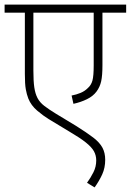

<svg xmlns="http://www.w3.org/2000/svg" viewBox="-20 -642 568 834"><path d="M528 -587H425V-359Q425 -314 419.5 -289Q414 -264 399 -244Q384 -224 357.5 -211Q331 -198 299 -191L291 -227Q312 -231 330 -238.5Q348 -246 361 -259Q376 -272 381.5 -292Q387 -312 387 -358V-587H125V-335Q125 -290 129 -262.5Q133 -235 143 -216Q153 -197 172.5 -182Q192 -167 223 -148L309 -96Q357 -66 385 -44.5Q413 -23 425 -0.5Q437 22 437 52Q437 87 424 115.5Q411 144 391 172L358 152Q374 130 386 106Q398 82 398 55Q398 33 388 15Q378 -3 353 -23Q328 -43 282 -70L191 -125Q168 -139 141.5 -161.5Q115 -184 103 -214Q96 -232 92 -254.5Q88 -277 88 -321V-587H0V-622H528Z"/></svg>

Font: Noto Sans ExtraLight
Style: Regular
Weight: 200
Designer: Monotype Design Team
Foundry: Monotype Imaging Inc.
Version: Version 2.007